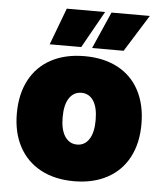

<svg xmlns="http://www.w3.org/2000/svg" viewBox="-55 -837 761 898"><g transform="rotate(5 325.0 -388.5)"><path d="M32 -281Q32 -372 67.5 -438.5Q103 -505 169 -540Q235 -575 325 -575Q415 -575 481 -540Q547 -505 582 -438.5Q617 -372 617 -281Q617 -191 582 -125Q547 -59 481 -23.5Q415 12 325 12Q235 12 169 -23.5Q103 -59 67.5 -125Q32 -191 32 -281ZM325 -160Q361 -160 381.5 -191.5Q402 -223 402 -281Q402 -341 381.5 -372Q361 -403 325 -403Q289 -403 268 -372Q247 -341 247 -281Q247 -223 268 -191.5Q289 -160 325 -160ZM222 -789H402L305 -616H157ZM432 -789H612L504 -616H356Z"/></g></svg>

Font: Azeret Mono Black
Style: Regular
Weight: 900
Designer: Martin Vácha
Foundry: Displaay
Version: Version 1.000; Glyphs 3.0.3, build 3074